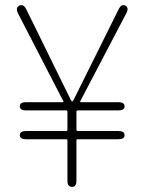

<svg xmlns="http://www.w3.org/2000/svg" viewBox="-20 -726 561 746"><path d="M260 0Q242 0 242 -24V-180Q242 -185 237 -185H81Q57 -185 57 -201Q57 -217 81 -217H237Q242 -217 242 -222V-292Q242 -297 237 -297H81Q57 -297 57 -313Q57 -329 81 -329H223Q228 -329 226 -333L50 -674Q39 -696 55 -704Q71 -712 82 -690L255 -338Q258 -332 260.5 -332Q263 -332 266 -338L441 -690Q452 -712 467 -704Q482 -696 471 -675L292 -333Q290 -329 295 -329H440Q464 -329 464 -313Q464 -297 440 -297H282Q277 -297 277 -292V-222Q277 -217 282 -217H440Q464 -217 464 -201Q464 -185 440 -185H282Q277 -185 277 -180V-24Q277 0 260 0Z"/></svg>

Font: Resource Han Rounded JP ExtraLight
Style: Regular
Weight: 250
Designer: Cyano Hao (round all glyphs); Ryoko NISHIZUKA 西塚涼子 (kana, bopomofo & ideographs); Paul D. Hunt (Latin, Greek & Cyrillic)
Foundry: Cyano Hao
Version: 0.990